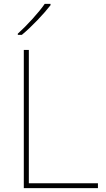

<svg xmlns="http://www.w3.org/2000/svg" viewBox="-20 -972 546 992"><path d="M241 -945V-952H211C182 -909 117 -838 72 -798V-792H93C146 -836 206 -900 241 -945ZM103 0H486V-25H129V-714H103Z"/></svg>

Font: Noto Sans Thai Looped Thin
Style: Regular
Weight: 100
Designer: Sasikarn Vongin, Ben Mitchell
Foundry: The Fontpad Ltd
Version: Version 1.001